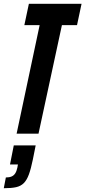

<svg xmlns="http://www.w3.org/2000/svg" viewBox="-50 -708 452 1017"><path d="M38 0 160 -575H79L103 -688H382L358 -575H278L154 0ZM-30 289 -19 232Q-1 232 11 227Q23 222 30.5 210.5Q38 199 42 180L45 163H3L23 62H139L124 137Q114 186 103 216Q92 246 76 262Q60 278 35 283.5Q10 289 -30 289Z"/></svg>

Font: Saira UltraCondensed ExtraBold
Style: Italic
Weight: 800
Width: 1
Italic angle: -12°
Designer: Hector Gatti with collaboration of the Omnibus-Type team
Foundry: Omnibus-Type
Version: Version 1.101